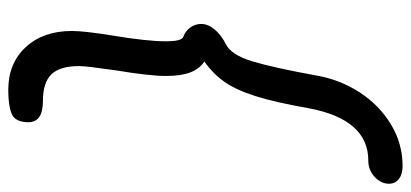

<svg xmlns="http://www.w3.org/2000/svg" viewBox="-298 -527 995 465"><g transform="rotate(-90 199.5 -294.5)"><path d="M-13 150Q-13 131 3.5 115.5Q20 100 43 100Q143 100 170 -45Q184 -125 199 -172.5Q214 -220 233.5 -248Q253 -276 283 -297Q265 -309 256.5 -331.5Q248 -354 248 -390Q248 -430 262 -514Q272 -584 272 -600Q272 -647 252 -667.5Q232 -688 188 -688Q136 -688 136 -723Q136 -755 156 -763.5Q176 -772 214 -772Q279 -772 318 -729.5Q357 -687 357 -618Q357 -588 346 -520Q332 -436 332 -391Q332 -351 343 -348Q357 -343 365.5 -331Q374 -319 374 -305Q374 -288 360.5 -272Q347 -256 325 -245Q299 -232 283.5 -181Q268 -130 249 -25Q239 32 208 79.5Q177 127 130.5 155Q84 183 30 183Q10 183 -1.5 174Q-13 165 -13 150Z"/></g></svg>

Font: Mali Medium
Style: Italic
Weight: 500
Italic angle: -10°
Version: Version 1.000; ttfautohint (v1.6)